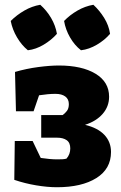

<svg xmlns="http://www.w3.org/2000/svg" viewBox="-20 -776 509 806"><path d="M219 10Q179 10 131.5 2Q84 -6 40 -21L42 -184H117L151 -113Q191 -107 220 -107Q234 -107 242.5 -107.5Q251 -108 259 -110Q275 -128 275 -153Q275 -177 260 -187.5Q245 -198 220 -198H153V-293H243Q253 -300 261 -310.5Q269 -321 269 -339Q269 -360 254 -371Q239 -382 213 -382Q197 -382 180.5 -380.5Q164 -379 144 -376L121 -309H47L43 -474Q91 -488 140.5 -494.5Q190 -501 227 -501Q324 -501 381 -466.5Q438 -432 438 -370Q438 -329 411 -298Q384 -267 337 -252Q391 -239 418.5 -209.5Q446 -180 446 -138Q446 -67 384.5 -28.5Q323 10 219 10ZM149 -756Q176 -732 194.5 -700.5Q213 -669 219 -634Q196 -608 163.5 -588.5Q131 -569 97 -565Q71 -586 51.5 -619Q32 -652 25 -688Q50 -713 82 -731.5Q114 -750 149 -756ZM372 -756Q398 -732 417.5 -700.5Q437 -669 442 -634Q420 -608 387 -588.5Q354 -569 320 -565Q293 -586 274 -619Q255 -652 249 -688Q273 -713 305 -731.5Q337 -750 372 -756Z"/></svg>

Font: Piazzolla ExtraBold
Style: Regular
Weight: 800
Designer: Juan Pablo del Peral
Foundry: Huerta Tipografica
Version: Version 1.330